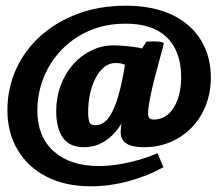

<svg xmlns="http://www.w3.org/2000/svg" viewBox="-20 -575 776 673"><path d="M298 78Q210 78 144.5 45Q79 12 42.5 -48.5Q6 -109 6 -189Q6 -264 35.5 -330.5Q65 -397 120.5 -447.5Q176 -498 252 -526.5Q328 -555 421 -555Q492 -555 547.5 -537Q603 -519 641 -485.5Q679 -452 699 -406Q719 -360 719 -303Q719 -251 701.5 -206Q684 -161 652.5 -128.5Q621 -96 578.5 -77.5Q536 -59 485 -59Q443 -59 423 -72Q403 -85 403 -112Q403 -120 404 -128.5Q405 -137 406 -142Q381 -102 348 -80.5Q315 -59 274 -59Q242 -59 220.5 -73Q199 -87 188 -115.5Q177 -144 177 -185Q177 -233 192.5 -275Q208 -317 235.5 -348.5Q263 -380 300 -398Q337 -416 379 -416Q391 -416 410.5 -414.5Q430 -413 449 -410.5Q468 -408 478 -405L493 -429Q499 -429 507.5 -429.5Q516 -430 521 -430Q535 -430 544.5 -428Q554 -426 554 -423Q554 -421 550 -406.5Q546 -392 540 -368.5Q534 -345 526.5 -318Q519 -291 513 -264Q507 -237 503 -214.5Q499 -192 499 -179Q499 -166 503.5 -161Q508 -156 520 -156Q541 -156 558.5 -166.5Q576 -177 588.5 -197Q601 -217 608 -244Q615 -271 615 -304Q615 -363 593.5 -405Q572 -447 529 -469.5Q486 -492 420 -492Q350 -492 293.5 -467.5Q237 -443 196 -400.5Q155 -358 133 -303Q111 -248 111 -187Q111 -96 168.5 -44.5Q226 7 327 7Q358 7 393.5 1.5Q429 -4 464.5 -14Q500 -24 532 -38L553 11Q495 43 429 60.5Q363 78 298 78ZM313 -136Q343 -136 362.5 -164.5Q382 -193 395.5 -241.5Q409 -290 418 -348Q408 -352 401.5 -353Q395 -354 383 -354Q363 -354 346 -340.5Q329 -327 316 -303Q303 -279 296 -248Q289 -217 289 -181Q289 -160 293 -148Q297 -136 313 -136Z"/></svg>

Font: Manuale
Style: Italic
Weight: 400
Italic angle: -11°
Designer: Eduardo Tunni / Pablo Cosgaya
Foundry: Eduardo Tunni / Pablo Cosgaya
Version: Version 1.002